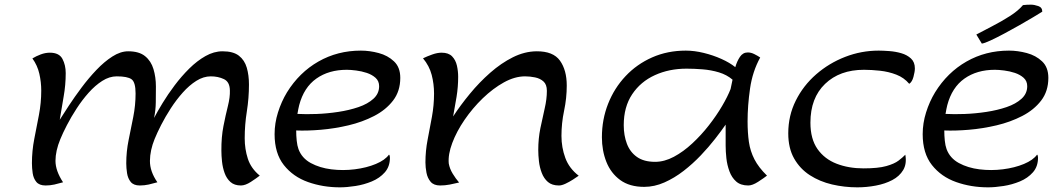

<svg xmlns="http://www.w3.org/2000/svg" viewBox="-20 -782 4476 816"><path d="M173.8 6.3Q147 6.3 134.5 -8.8Q122.1 -23.9 118.9 -45.9Q115.7 -67.9 115.7 -88.4Q115.7 -140.6 125.7 -191.7Q135.7 -242.7 145.5 -293.7Q155.3 -344.7 155.3 -397Q155.3 -433.1 147.2 -468.5Q139.2 -503.9 117.7 -533.7Q133.8 -543.5 153.3 -550.8Q172.9 -558.1 191.9 -558.1Q231.4 -558.1 245.4 -531.7Q259.3 -505.4 259.3 -471.2Q259.3 -420.9 250.5 -371.6Q241.7 -322.3 233.9 -272.9Q249 -296.9 272.9 -333.5Q296.9 -370.1 326.7 -409.9Q356.4 -449.7 389.9 -484.9Q423.3 -520 457.8 -542Q492.2 -564 524.9 -564Q571.3 -564 596.7 -543.2Q622.1 -522.5 632.3 -488.3Q642.6 -454.1 642.6 -414.1Q642.6 -380.9 642.1 -347.2Q641.6 -313.5 634.8 -280.8Q648.9 -307.6 671.1 -344.2Q693.4 -380.9 722.2 -419.2Q751 -457.5 784.2 -490.5Q817.4 -523.4 853.3 -543.7Q889.2 -564 925.8 -564Q971.2 -564 995.4 -545.2Q1019.5 -526.4 1028.8 -494.4Q1038.1 -462.4 1038.1 -422.9Q1038.1 -365.2 1029.1 -308.6Q1020 -252 1020 -194.3Q1020 -148.4 1033.4 -107.2Q1046.9 -65.9 1084 -35.6Q1069.8 -24.4 1046.1 -9Q1022.5 6.3 1003.9 6.3Q976.1 6.3 959.5 -8.5Q942.9 -23.4 934.6 -46.6Q926.3 -69.8 923.6 -95.2Q920.9 -120.6 920.9 -141.6Q920.4 -199.2 929.7 -246.3Q939 -293.5 948.5 -331.1Q958 -368.7 957 -397.5Q956.5 -434.1 931.6 -445.8Q906.7 -457.5 876 -457.5Q844.7 -457.5 814.5 -438.5Q784.2 -419.4 756.6 -388.4Q729 -357.4 705.8 -321.5Q682.6 -285.6 665 -251.2Q647.5 -216.8 637.2 -191.4Q617.7 -143.6 617.2 -98.6Q616.7 -53.7 648.9 -7.3Q630.9 -2 612.1 2.2Q593.3 6.3 574.2 6.3Q547.9 6.3 535.6 -8.8Q523.4 -23.9 520 -45.9Q516.6 -67.9 516.6 -87.9Q516.6 -137.7 526.6 -186.8Q536.6 -235.8 546.4 -285.2Q556.2 -334.5 556.2 -384.8Q556.2 -433.1 538.8 -445.3Q521.5 -457.5 476.1 -457.5Q444.8 -457.5 414.6 -438.2Q384.3 -418.9 356.7 -387.9Q329.1 -356.9 305.7 -320.8Q282.2 -284.7 264.4 -250.2Q246.6 -215.8 236.3 -190.4Q215.8 -140.6 215.8 -98.4Q215.8 -56.2 248 -7.3Q230 -2 211.4 2.2Q192.9 6.3 173.8 6.3Z M1637.2 -111.8Q1637.2 -74.2 1615.5 -49.6Q1593.8 -24.9 1560.3 -11Q1526.9 2.9 1490.5 8.5Q1454.1 14.2 1424.8 14.2Q1352.5 14.2 1289.1 -8.3Q1225.6 -30.8 1186.3 -80.6Q1147 -130.4 1147 -211.9Q1147 -258.3 1161.4 -304.2Q1175.8 -350.1 1199.7 -389.6Q1252 -474.1 1333.3 -520.5Q1414.6 -566.9 1513.7 -566.9Q1550.8 -566.9 1589.4 -556.6Q1627.9 -546.4 1654.5 -521.2Q1681.2 -496.1 1681.2 -451.2Q1681.2 -394.5 1650.6 -354.7Q1620.1 -314.9 1570.1 -289.1Q1520 -263.2 1460.9 -249.3Q1401.9 -235.4 1343.5 -230.5Q1285.2 -225.6 1238.8 -227.5Q1238.8 -205.1 1241 -184.1Q1243.2 -163.1 1248.5 -148.4Q1262.7 -109.9 1300.8 -89.1Q1338.9 -68.4 1388.4 -62.3Q1438 -56.2 1488 -62.5Q1538.1 -68.8 1577.4 -85.2Q1616.7 -101.6 1633.3 -125Q1637.2 -121.1 1637.2 -111.8ZM1251.5 -335Q1247.6 -319.3 1244.1 -297.9Q1279.8 -295.9 1325.4 -297.6Q1371.1 -299.3 1417.7 -306.4Q1464.4 -313.5 1503.7 -326.9Q1543 -340.3 1567.1 -362.3Q1591.3 -384.3 1591.3 -415.5Q1591.3 -437.5 1576.2 -451.2Q1561 -464.8 1538.8 -472.2Q1516.6 -479.5 1493.4 -482.4Q1470.2 -485.4 1454.1 -485.4Q1377.4 -485.4 1324.5 -448Q1271.5 -410.6 1251.5 -335Z M1927.2 -455.6Q1927.2 -412.6 1920.4 -370.8Q1913.6 -329.1 1905.8 -287.1Q1937 -335 1977.1 -383.5Q2017.1 -432.1 2063.5 -472.9Q2109.9 -513.7 2159.7 -538.6Q2209.5 -563.5 2260.3 -564Q2331.1 -564.5 2359.9 -524.2Q2388.7 -483.9 2388.7 -418.5Q2388.7 -364.7 2377.4 -311.5Q2366.2 -258.3 2366.2 -204.6Q2366.2 -155.3 2382.6 -110.8Q2398.9 -66.4 2439.5 -35.2Q2430.2 -28.3 2414.8 -18.6Q2399.4 -8.8 2383.3 -1.2Q2367.2 6.3 2355.5 6.3Q2326.2 6.3 2308.8 -8.5Q2291.5 -23.4 2282.5 -47.1Q2273.4 -70.8 2270.5 -96.7Q2267.6 -122.6 2267.6 -144.5Q2267.6 -192.9 2276.6 -237.1Q2285.6 -281.2 2294.9 -321Q2304.2 -360.8 2304.2 -396Q2304.2 -422.9 2289.8 -435.8Q2275.4 -448.7 2253.9 -453.1Q2232.4 -457.5 2211.4 -457.5Q2168 -457.5 2121.6 -431.9Q2075.2 -406.2 2031.7 -364.3Q1988.3 -322.3 1954.3 -272.7Q1920.4 -223.1 1902.1 -174.3Q1883.8 -125.5 1887.2 -87.4Q1891.1 -64.9 1904.1 -43.7Q1917 -22.5 1931.2 -6.3Q1911.6 -1.5 1891.4 2.4Q1871.1 6.3 1850.6 6.3Q1823.7 6.3 1810.3 -9.3Q1796.9 -24.9 1792.5 -47.9Q1788.1 -70.8 1788.1 -91.8Q1788.1 -140.1 1797.4 -188.5Q1806.6 -236.8 1815.7 -285.6Q1824.7 -334.5 1824.7 -384.3Q1824.7 -425.3 1814.7 -463.6Q1804.7 -502 1777.8 -534.2Q1794.9 -542.5 1816.7 -550.3Q1838.4 -558.1 1856.9 -558.1Q1886.2 -558.1 1901.4 -542.5Q1916.5 -526.9 1921.9 -503.2Q1927.2 -479.5 1927.2 -455.6Z M3064 -162.6V-252.4Q3045.9 -226.1 3019 -191.7Q2992.2 -157.2 2958.3 -121.6Q2924.3 -85.9 2885.3 -55.7Q2846.2 -25.4 2803.7 -6.6Q2761.2 12.2 2717.8 12.2Q2655.8 12.2 2616 -16.8Q2576.2 -45.9 2557.1 -94Q2538.1 -142.1 2538.1 -198.7Q2538.1 -274.4 2564.5 -341.1Q2590.8 -407.7 2638.7 -458.5Q2686.5 -509.3 2751.7 -538.1Q2816.9 -566.9 2894.5 -566.9Q2931.2 -566.9 2970.9 -557.1Q3010.7 -547.4 3046.1 -531.5Q3081.5 -515.6 3105 -496.6Q3112.3 -522 3124.8 -540.5Q3137.2 -559.1 3158.2 -559.1Q3171.9 -559.1 3186 -552Q3200.2 -544.9 3210.9 -537.6Q3178.2 -478.5 3167.7 -405.8Q3157.2 -333 3157.2 -266.1Q3157.2 -218.3 3162.8 -179Q3168.5 -139.6 3186.3 -105Q3204.1 -70.3 3239.7 -35.6Q3226.1 -24.9 3201.9 -9.3Q3177.7 6.3 3160.2 6.3Q3127.9 6.3 3108.9 -10.5Q3089.8 -27.3 3080.1 -54Q3070.3 -80.6 3067.1 -109.6Q3064 -138.7 3064 -162.6ZM2630.9 -250Q2630.9 -206.5 2644.3 -171.1Q2657.7 -135.7 2687 -115Q2716.3 -94.2 2764.2 -94.2Q2803.7 -94.2 2844 -115.7Q2884.3 -137.2 2922.1 -172.4Q2960 -207.5 2992.4 -249Q3024.9 -290.5 3048.8 -331.3Q3072.8 -372.1 3085 -403.8Q3086.9 -413.6 3089.1 -423.3Q3091.3 -433.1 3093.3 -443.4Q3068.8 -464.4 3035.6 -474.4Q3002.4 -484.4 2966.3 -487.3Q2930.2 -490.2 2897.9 -490.2Q2823.7 -490.2 2763.2 -462.6Q2702.6 -435.1 2666.7 -381.3Q2630.9 -327.6 2630.9 -250Z M3623.5 14.2Q3568.8 14.2 3516.4 2Q3463.9 -10.3 3421.9 -37.4Q3379.9 -64.5 3355 -108.4Q3330.1 -152.3 3330.1 -215.3Q3330.1 -290.5 3362.1 -354.5Q3394 -418.5 3448.7 -466.1Q3503.4 -513.7 3572 -540.3Q3640.6 -566.9 3714.4 -566.9Q3733.4 -566.9 3759.5 -564.9Q3785.6 -563 3810.3 -555.9Q3835 -548.8 3851.6 -533.4Q3868.2 -518.1 3868.2 -491.2Q3868.2 -477.5 3862.3 -455.6Q3856.4 -433.6 3844.2 -425.8Q3822.3 -452.1 3789.3 -464.8Q3756.3 -477.5 3720.2 -481.4Q3684.1 -485.4 3651.9 -485.4Q3548.8 -485.4 3486.6 -425.5Q3424.3 -365.7 3424.3 -260.7Q3424.3 -191.4 3454.3 -148.7Q3484.4 -106 3535.6 -86.2Q3586.9 -66.4 3649.9 -66.4Q3712.4 -66.4 3746.8 -76.2Q3781.2 -85.9 3798.8 -99.4Q3816.4 -112.8 3827.6 -124.5Q3834.5 -85.9 3818.6 -59.3Q3802.7 -32.7 3772 -16.6Q3741.2 -0.5 3702.1 6.8Q3663.1 14.2 3623.5 14.2Z M4391.6 -111.8Q4391.6 -74.2 4369.9 -49.6Q4348.1 -24.9 4314.7 -11Q4281.2 2.9 4244.9 8.5Q4208.5 14.2 4179.2 14.2Q4106.9 14.2 4043.5 -8.3Q3980 -30.8 3940.7 -80.6Q3901.4 -130.4 3901.4 -211.9Q3901.4 -258.3 3915.8 -304.2Q3930.2 -350.1 3954.1 -389.6Q4006.3 -474.1 4087.6 -520.5Q4168.9 -566.9 4268.1 -566.9Q4305.2 -566.9 4343.8 -556.6Q4382.3 -546.4 4408.9 -521.2Q4435.5 -496.1 4435.5 -451.2Q4435.5 -394.5 4405 -354.7Q4374.5 -314.9 4324.5 -289.1Q4274.4 -263.2 4215.3 -249.3Q4156.2 -235.4 4097.9 -230.5Q4039.6 -225.6 3993.2 -227.5Q3993.2 -205.1 3995.4 -184.1Q3997.6 -163.1 4002.9 -148.4Q4017.1 -109.9 4055.2 -89.1Q4093.3 -68.4 4142.8 -62.3Q4192.4 -56.2 4242.4 -62.5Q4292.5 -68.8 4331.8 -85.2Q4371.1 -101.6 4387.7 -125Q4391.6 -121.1 4391.6 -111.8ZM4005.9 -335Q4002 -319.3 3998.5 -297.9Q4034.2 -295.9 4079.8 -297.6Q4125.5 -299.3 4172.1 -306.4Q4218.8 -313.5 4258.1 -326.9Q4297.4 -340.3 4321.5 -362.3Q4345.7 -384.3 4345.7 -415.5Q4345.7 -437.5 4330.6 -451.2Q4315.4 -464.8 4293.2 -472.2Q4271 -479.5 4247.8 -482.4Q4224.6 -485.4 4208.5 -485.4Q4131.8 -485.4 4078.9 -448Q4025.9 -410.6 4005.9 -335ZM4152.8 -596.7 4129.4 -635.3Q4157.7 -650.4 4196.5 -670.4Q4235.4 -690.4 4271.5 -713.4Q4307.6 -736.3 4327.6 -760.3Q4342.8 -762.2 4361.3 -762.2Q4375.5 -762.2 4392.6 -756.3Q4409.7 -750.5 4409.7 -732.4Q4397.5 -724.6 4371.3 -709Q4345.2 -693.4 4312.5 -674.8Q4279.8 -656.2 4247.3 -638.9Q4214.8 -621.6 4189.5 -609.9Q4164.1 -598.1 4152.8 -596.7Z"/></svg>

Font: Lumanosimo
Style: Regular
Weight: 400
Designer: The DocRepair Project, Eduardo Rodriguez Tunni
Foundry: Google
Version: Version 1.010